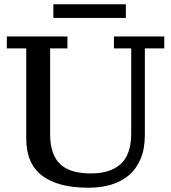

<svg xmlns="http://www.w3.org/2000/svg" viewBox="-20 -871 802 900"><path d="M659 -239Q659 -175 640 -128.5Q621 -82 586.5 -51.5Q552 -21 503 -6Q454 9 394 9Q252 9 177.5 -47.5Q103 -104 103 -222V-644H12V-700H296V-644H215V-243Q215 -191 228 -155.5Q241 -120 265.5 -98.5Q290 -77 326 -67.5Q362 -58 408 -58Q496 -58 545.5 -102Q595 -146 595 -246V-644H514V-700H750V-644H659V-239ZM230 -787V-851H570V-787Z"/></svg>

Font: PT Serif Caption
Style: Regular
Weight: 400
Designer: A.Korolkova, O.Umpeleva, V.Yefimov
Foundry: ParaType Ltd
Version: Version 1.000W OFL